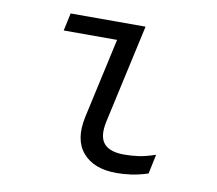

<svg xmlns="http://www.w3.org/2000/svg" viewBox="-62 -559 724 641"><g transform="rotate(10 300.0 -239.0)"><path d="M371 10Q294 10 256.5 -33.5Q219 -77 236 -156L296 -428H115L128 -488H382L308 -153Q297 -102 316.5 -78.5Q336 -55 385 -55Q411 -55 435 -58.5Q459 -62 491 -73L477 -7Q446 3 420 6.5Q394 10 371 10Z"/></g></svg>

Font: Red Hat Mono
Style: Italic
Weight: 300
Italic angle: -12°
Monospace: yes
Designer: Pentagram, MCKL
Foundry: Pentagram, MCKL
Version: Version 1.023